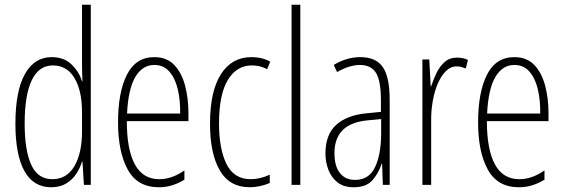

<svg xmlns="http://www.w3.org/2000/svg" viewBox="-20 -780 2379 810"><path d="M196 10Q121 10 83 -58.5Q45 -127 45 -258Q45 -396 85 -467.5Q125 -539 198 -539Q251 -539 283 -507Q315 -475 326 -437H328Q327 -456 326.5 -473Q326 -490 326 -506V-760H363V0H334L328 -98H326Q318 -72 302 -47Q286 -22 259.5 -6Q233 10 196 10ZM201 -24Q261 -24 293.5 -78.5Q326 -133 326 -226V-307Q326 -398 294 -451Q262 -504 203 -504Q144 -504 114 -441.5Q84 -379 84 -258Q84 -147 111.5 -85.5Q139 -24 201 -24Z M631 -539Q684 -539 715.5 -505.5Q747 -472 761 -418Q775 -364 775 -303V-269H515Q515 -149 549 -86.5Q583 -24 652 -24Q705 -24 758 -61V-22Q736 -8 708.5 1Q681 10 650 10Q560 10 519 -64.5Q478 -139 478 -264Q478 -391 515.5 -465Q553 -539 631 -539ZM631 -506Q581 -506 551 -455.5Q521 -405 516 -301H740Q741 -357 730 -403.5Q719 -450 694.5 -478Q670 -506 631 -506Z M1034 10Q948 10 907 -61.5Q866 -133 866 -258Q866 -395 912 -467Q958 -539 1041 -539Q1086 -539 1120 -520L1107 -488Q1078 -504 1043 -504Q978 -504 941 -442.5Q904 -381 904 -259Q904 -152 935.5 -88Q967 -24 1038 -24Q1077 -24 1118 -43V-8Q1100 0 1077.5 5Q1055 10 1034 10Z M1247 0H1210V-760H1247Z M1500 -539Q1566 -539 1595 -497Q1624 -455 1624 -359V0H1595L1592 -89H1590Q1578 -51 1552 -20.5Q1526 10 1472 10Q1430 10 1404 -10.5Q1378 -31 1365.5 -63.5Q1353 -96 1353 -133Q1353 -212 1398 -253Q1443 -294 1526 -302L1587 -308V-356Q1587 -440 1566 -473Q1545 -506 1498 -506Q1479 -506 1454.5 -499Q1430 -492 1402 -476L1388 -506Q1442 -539 1500 -539ZM1528 -272Q1391 -258 1391 -134Q1391 -79 1414 -50Q1437 -21 1478 -21Q1537 -21 1562.5 -75.5Q1588 -130 1588 -218V-278Z M1908 -537Q1918 -537 1930.5 -535Q1943 -533 1954 -527L1945 -491Q1938 -494 1928 -497Q1918 -500 1907 -500Q1881 -500 1861 -480Q1841 -460 1827 -427.5Q1813 -395 1806 -355.5Q1799 -316 1799 -278V0H1762V-529H1791L1797 -416H1799Q1808 -444 1821.5 -472Q1835 -500 1856 -518.5Q1877 -537 1908 -537Z M2150 -539Q2203 -539 2234.5 -505.5Q2266 -472 2280 -418Q2294 -364 2294 -303V-269H2034Q2034 -149 2068 -86.5Q2102 -24 2171 -24Q2224 -24 2277 -61V-22Q2255 -8 2227.5 1Q2200 10 2169 10Q2079 10 2038 -64.5Q1997 -139 1997 -264Q1997 -391 2034.5 -465Q2072 -539 2150 -539ZM2150 -506Q2100 -506 2070 -455.5Q2040 -405 2035 -301H2259Q2260 -357 2249 -403.5Q2238 -450 2213.5 -478Q2189 -506 2150 -506Z"/></svg>

Font: Noto Sans Tamil ExtraCondensed ExtraLight
Style: Regular
Weight: 200
Width: 2
Designer: Jelle Bosma - Monotype Design Team
Foundry: Monotype Imaging Inc.
Version: Version 2.004; ttfautohint (v1.8.4.7-5d5b)